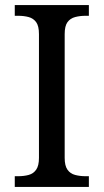

<svg xmlns="http://www.w3.org/2000/svg" viewBox="-20 -734 407 754"><path d="M38 0V-42H51Q74 -42 92.5 -47Q111 -52 122 -67.5Q133 -83 133 -114V-600Q133 -632 122 -647Q111 -662 92.5 -667Q74 -672 51 -672H38V-714H329V-672H316Q294 -672 275 -667Q256 -662 245 -647Q234 -632 234 -600V-114Q234 -83 245 -67.5Q256 -52 275 -47Q294 -42 316 -42H329V0Z"/></svg>

Font: Noto Serif Gurmukhi
Style: Regular
Weight: 400
Designer: Vaibhav Singh and the Monotype Design Team
Foundry: Monotype Imaging Inc.
Version: Version 2.003